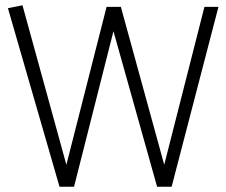

<svg xmlns="http://www.w3.org/2000/svg" viewBox="-20 -705 856 726"><path d="M806 -679 629 1H574L409 -587L260 1H205L10 -674L65 -685L231 -82L383 -679H437L601 -82L753 -679Z"/></svg>

Font: Catamaran ExtraLight
Style: Regular
Weight: 250
Designer: Pria Ravichandran
Version: Version 2.000